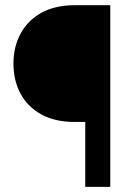

<svg xmlns="http://www.w3.org/2000/svg" viewBox="-20 -732 483 752"><path d="M411.9 0H313.9V-254.3H272.7Q195.3 -254.3 141.7 -283.9Q88.1 -313.6 60.4 -365.2Q32.7 -416.9 32.7 -483Q32.7 -548.3 60.4 -600Q88.1 -651.6 141.7 -681.6Q195.3 -711.6 272.7 -711.6H411.9Z"/></svg>

Font: Interface
Style: Regular
Weight: 400
Designer: Rasmus Andersson
Foundry: rsms
Version: Version 1.8